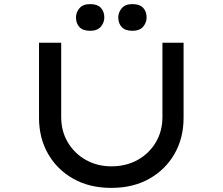

<svg xmlns="http://www.w3.org/2000/svg" viewBox="-20 -909 1084 935"><path d="M522 6Q416 6 337 -38.5Q258 -83 214 -160Q170 -237 170 -335V-701H278V-339Q278 -270 310.5 -215.5Q343 -161 398.5 -130Q454 -99 522 -99Q594 -99 650 -130Q706 -161 738.5 -215.5Q771 -270 771 -339V-701H874V-335Q874 -237 830 -160Q786 -83 707 -38.5Q628 6 522 6ZM625 -759Q590 -759 573 -777Q556 -795 556 -824Q556 -849 573 -869Q590 -889 625 -889Q660 -889 677 -871Q694 -853 694 -824Q694 -799 677 -779Q660 -759 625 -759ZM419 -759Q384 -759 367 -777Q350 -795 350 -824Q350 -849 367 -869Q384 -889 419 -889Q454 -889 471 -871Q488 -853 488 -824Q488 -799 471 -779Q454 -759 419 -759Z"/></svg>

Font: Lexend Zetta
Style: Regular
Weight: 400
Designer: Bonnie Shaver-Troup, Thomas Jockin
Foundry: Lexend
Version: Version 1.007